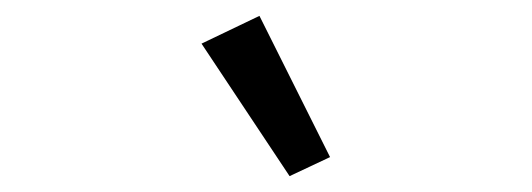

<svg xmlns="http://www.w3.org/2000/svg" viewBox="-20 -836 670 242"><path d="M396 -638 345 -614 234 -781 307 -816Z"/></svg>

Font: IBM Plex Sans JP
Style: Regular
Weight: 400
Designer: Mike Abbink; Paul van der Laan; Pieter van Rosmalen; Wujin Sim; Yejin Wi; Jinhee Kim; Boomi Park; Yona Kim; Kichan Ma
Foundry: Sandoll Inc.
Version: Version 1.001